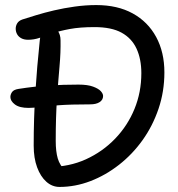

<svg xmlns="http://www.w3.org/2000/svg" viewBox="-20 -729 703 758"><path d="M93 -303Q57 -303 39 -316.5Q21 -330 21 -346Q21 -356 27.5 -365.5Q34 -375 53 -378Q117 -388 173.5 -391.5Q230 -395 290 -395Q326 -395 347.5 -387Q369 -379 378 -369Q387 -359 387 -350Q387 -335 373.5 -326Q360 -317 336 -317Q259 -317 212 -313.5Q165 -310 137.5 -306.5Q110 -303 93 -303ZM215 9Q186 9 163 -11.5Q140 -32 126.5 -68.5Q113 -105 113 -154Q113 -262 119.5 -363.5Q126 -465 137 -569Q140 -598 150 -610.5Q160 -623 181 -623Q197 -623 208 -607.5Q219 -592 219 -570Q220 -523 215 -467Q210 -411 205 -339.5Q200 -268 200 -173Q200 -131 208 -103.5Q216 -76 239 -54L174 -70Q253 -70 319 -100Q385 -130 434.5 -181.5Q484 -233 511 -299Q538 -365 538 -440Q538 -496 519 -537Q500 -578 460 -600Q420 -622 353 -622Q296 -622 255.5 -614.5Q215 -607 186.5 -597Q158 -587 136 -579.5Q114 -572 91 -572Q75 -572 64 -578Q53 -584 47.5 -594Q42 -604 42 -616Q42 -627 48 -637Q54 -647 68 -652Q90 -659 122.5 -669Q155 -679 193.5 -688Q232 -697 275 -703Q318 -709 360 -709Q444 -709 504 -676Q564 -643 596.5 -583Q629 -523 629 -443Q629 -368 606 -300Q583 -232 543 -176Q503 -120 450 -78.5Q397 -37 337 -14Q277 9 215 9Z"/></svg>

Font: Shantell Sans Light
Style: Regular
Weight: 400
Version: Version 1.011;[c5ecc13dd]